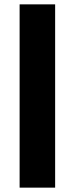

<svg xmlns="http://www.w3.org/2000/svg" viewBox="-20 -861 342 881"><path d="M70 0V-841H233V0Z"/></svg>

Font: Matangi Black
Style: Regular
Weight: 900
Designer: Prashant Pant
Foundry: The Graphic Ant
Version: Version 3.002